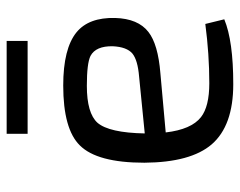

<svg xmlns="http://www.w3.org/2000/svg" viewBox="-92 -617 721 577"><g transform="rotate(-90 268.5 -328.5)"><path d="M155 -606V-669H434V-606ZM499 -15Q434 12 304 12Q179 12 123 -53Q69 -116 68 -255Q68 -397 120 -449Q169 -499 300 -499Q411 -499 460 -459Q505 -422 503 -343Q501 -274 461 -243Q424 -214 337 -207L159 -191Q168 -114 205 -85Q237 -60 307 -60Q394 -60 485 -72ZM327 -271Q376 -275 396 -291Q416 -308 418 -350Q419 -401 389 -417Q367 -428 299 -428Q217 -428 188 -396Q158 -361 156 -254Z"/></g></svg>

Font: Taylor Sans
Style: Regular
Weight: 400
Italic angle: -8°
Designer: Natanael Gama
Version: Version 1.001 September 8, 2015